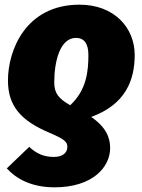

<svg xmlns="http://www.w3.org/2000/svg" viewBox="-20 -574 607 821"><path d="M213 227C377 227 451 140 451 59C451 15 434 -30 370 -74C516 -127 556 -230 556 -339C556 -454 470 -554 320 -554C90 -554 14 -359 14 -230C14 -118 72 -57 192 -6C256 21 268 33 268 54C268 78 250 97 210 97C166 97 135 82 105 54L9 146C49 190 114 227 213 227ZM280 -124C228 -154 212 -177 212 -222C212 -310 236 -412 305 -412C340 -412 358 -387 358 -339C358 -272 351 -189 280 -124Z"/></svg>

Font: Fira Sans Heavy
Style: Italic
Weight: 900
Italic angle: -8°
Designer: bBox Type GmbH & Carrois Corporate GbR & Edenspiekermann AG
Foundry: bBox Type GmbH & Carrois Corporate GbR & Edenspiekermann AG
Version: Version 4.301;PS 004.301;hotconv 1.0.88;makeotf.lib2.5.64775